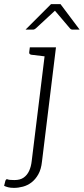

<svg xmlns="http://www.w3.org/2000/svg" viewBox="-95 -729 407 933"><path d="M-27 184Q-44 184 -55.5 181Q-67 178 -75 174L-69 150Q-65 139 -58 142.5Q-51 146 -25 146Q3 146 20 134Q37 122 46.5 101.5Q56 81 59 54L127 -499H177L109 56Q105 94 91 118.5Q77 143 58 157.5Q39 172 16.5 178Q-6 184 -27 184ZM143 -499 132 -454 57 -463Q52 -464 49 -467Q46 -470 47 -476L50 -499ZM29 -585 153 -709H199L292 -585H258Q250 -585 245 -591L172 -677L79 -591Q77 -589 73 -587Q69 -585 65 -585Z"/></svg>

Font: Aleo Light
Style: Italic
Weight: 300
Italic angle: -7°
Designer: Alessio Laiso
Foundry: Alessio Laiso
Version: Version 2.001;gftools[0.9.29]